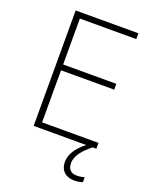

<svg xmlns="http://www.w3.org/2000/svg" viewBox="-168 -806 888 1116"><g transform="rotate(20 275.5 -248.0)"><path d="M380 128C380 79 421 37 467 0H490V-36H141V-358H470V-394H141V-678H490V-714H102V0H427C373 43 344 87 344 133C344 189 380 218 431 218C453 218 470 214 483 209V179C472 182 455 186 435 186C398 186 380 165 380 128Z"/></g></svg>

Font: Noto Sans Cherokee ExtraLight
Style: Regular
Weight: 200
Designer: Monotype Design Team
Foundry: Monotype Imaging Inc.
Version: Version 2.001